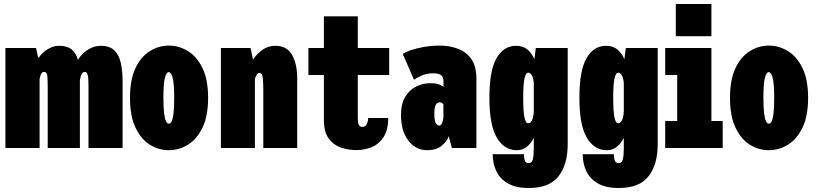

<svg xmlns="http://www.w3.org/2000/svg" viewBox="-20 -740 4090 960"><path d="M7 0V-500H160L171.5 -449Q191.5 -478 219.2 -494.5Q247 -511 276 -511Q316 -511 338 -493Q360 -475 369.5 -441Q390 -473.5 420.5 -492.2Q451 -511 483 -511Q528 -511 551.8 -488Q575.5 -465 584.2 -424.5Q593 -384 593 -330.5V0H422.5V-312.5Q422.5 -353.5 418 -367Q413.5 -380.5 404 -380.5Q393 -380.5 387.2 -367.2Q381.5 -354 379.5 -339V0H218.5V-312.5Q218.5 -353.5 215.2 -367Q212 -380.5 200.5 -380.5Q190 -380.5 185 -369Q180 -357.5 178 -344V0Z M824 11Q773 11 728.8 -16.8Q684.5 -44.5 657.2 -102.5Q630 -160.5 630 -251Q630 -341.5 657.2 -399Q684.5 -456.5 728.8 -484.2Q773 -512 824 -512Q875.5 -512 920.2 -484.2Q965 -456.5 992.8 -399Q1020.5 -341.5 1020.5 -251Q1020.5 -160.5 992.8 -102.5Q965 -44.5 920.2 -16.8Q875.5 11 824 11ZM824 -121.5Q831.5 -121.5 837.5 -131.8Q843.5 -142 847.2 -170Q851 -198 851 -251Q851 -324.5 843 -352Q835 -379.5 824 -379.5Q813 -379.5 805 -353Q797 -326.5 797 -251Q797 -198.5 800.8 -170.5Q804.5 -142.5 810.8 -132Q817 -121.5 824 -121.5Z M1084.5 0V-500H1233L1245 -441.5Q1263.5 -470.5 1292.2 -490.8Q1321 -511 1357.5 -511Q1414 -511 1440 -466Q1466 -421 1466 -347V0H1296.5V-289Q1296.5 -324.5 1294 -350Q1291.5 -375.5 1277.5 -375.5Q1269.5 -375.5 1263.8 -366.5Q1258 -357.5 1254.5 -346V0Z M1599.5 -138.5V-365H1522V-500H1599.5V-658.5H1769V-500H1926V-365H1769V-150Q1769 -127.5 1773.5 -116.5Q1778 -105.5 1792.5 -105.5Q1807 -105.5 1814 -120.2Q1821 -135 1821 -150H1921Q1921 -90 1898 -54.8Q1875 -19.5 1838.8 -4.5Q1802.5 10.5 1761.5 10.5Q1720 10.5 1683 -2.8Q1646 -16 1622.8 -48.5Q1599.5 -81 1599.5 -138.5Z M2116.5 11Q2059 11 2022 -36.8Q1985 -84.5 1985 -164.5Q1985 -221 2006.2 -256Q2027.5 -291 2061 -307.5Q2094.5 -324 2132 -324Q2161.5 -324 2177.8 -316.8Q2194 -309.5 2197.5 -305.5V-332Q2197.5 -355.5 2184.8 -364.5Q2172 -373.5 2144 -373.5Q2111.5 -373.5 2085 -360.8Q2058.5 -348 2050 -341L1994 -470Q2004 -478.5 2031.8 -488.2Q2059.5 -498 2097.8 -505Q2136 -512 2176.5 -512Q2228.5 -512 2270.5 -496Q2312.5 -480 2337.2 -443.8Q2362 -407.5 2362 -346.5V0H2239.5L2223.5 -59.5Q2218 -36.5 2190 -12.8Q2162 11 2116.5 11ZM2177 -112Q2184 -112 2188.2 -120.5Q2192.5 -129 2194.8 -139.2Q2197 -149.5 2197 -153.5V-218.5Q2195 -221 2190.2 -224.8Q2185.5 -228.5 2178.5 -228.5Q2151.5 -228.5 2151.5 -172Q2151.5 -112 2177 -112Z M2563.5 11Q2501.5 11 2464.2 -51.5Q2427 -114 2427 -251Q2427 -388 2462.8 -449.5Q2498.5 -511 2560.5 -511Q2596 -511 2618 -491.8Q2640 -472.5 2652 -444L2659 -500H2818.5V-18.5Q2818.5 82.5 2772.8 141.2Q2727 200 2624 200Q2559 200 2519.2 177Q2479.5 154 2461.5 115.5Q2443.5 77 2443.5 31H2599.5Q2599.5 46.5 2603.2 61Q2607 75.5 2625 75.5Q2640 75.5 2644.5 55.8Q2649 36 2649 0V-51Q2636 -24.5 2615 -6.8Q2594 11 2563.5 11ZM2596 -251Q2596 -185.5 2602 -154.5Q2608 -123.5 2620.5 -123.5Q2644 -123.5 2649 -179.5V-326.5Q2646.5 -349 2639.2 -362.8Q2632 -376.5 2621 -376.5Q2608.5 -376.5 2602.2 -346.5Q2596 -316.5 2596 -251Z M3013.5 11Q2951.5 11 2914.2 -51.5Q2877 -114 2877 -251Q2877 -388 2912.8 -449.5Q2948.5 -511 3010.5 -511Q3046 -511 3068 -491.8Q3090 -472.5 3102 -444L3109 -500H3268.5V-18.5Q3268.5 82.5 3222.8 141.2Q3177 200 3074 200Q3009 200 2969.2 177Q2929.5 154 2911.5 115.5Q2893.5 77 2893.5 31H3049.5Q3049.5 46.5 3053.2 61Q3057 75.5 3075 75.5Q3090 75.5 3094.5 55.8Q3099 36 3099 0V-51Q3086 -24.5 3065 -6.8Q3044 11 3013.5 11ZM3046 -251Q3046 -185.5 3052 -154.5Q3058 -123.5 3070.5 -123.5Q3094 -123.5 3099 -179.5V-326.5Q3096.5 -349 3089.2 -362.8Q3082 -376.5 3071 -376.5Q3058.5 -376.5 3052.2 -346.5Q3046 -316.5 3046 -251Z M3359 -720H3537V-559H3359ZM3306 0V-135H3366V-365H3306V-500H3537V-135H3593.5V0Z M3824 11Q3773 11 3728.8 -16.8Q3684.5 -44.5 3657.2 -102.5Q3630 -160.5 3630 -251Q3630 -341.5 3657.2 -399Q3684.5 -456.5 3728.8 -484.2Q3773 -512 3824 -512Q3875.5 -512 3920.2 -484.2Q3965 -456.5 3992.8 -399Q4020.5 -341.5 4020.5 -251Q4020.5 -160.5 3992.8 -102.5Q3965 -44.5 3920.2 -16.8Q3875.5 11 3824 11ZM3824 -121.5Q3831.5 -121.5 3837.5 -131.8Q3843.5 -142 3847.2 -170Q3851 -198 3851 -251Q3851 -324.5 3843 -352Q3835 -379.5 3824 -379.5Q3813 -379.5 3805 -353Q3797 -326.5 3797 -251Q3797 -198.5 3800.8 -170.5Q3804.5 -142.5 3810.8 -132Q3817 -121.5 3824 -121.5Z"/></svg>

Font: Trispace Condensed ExtraBold
Style: Regular
Weight: 800
Width: 3
Designer: Tyler Finck
Foundry: Etcetera Type Company
Version: Version 1.210; ttfautohint (v1.8.3)